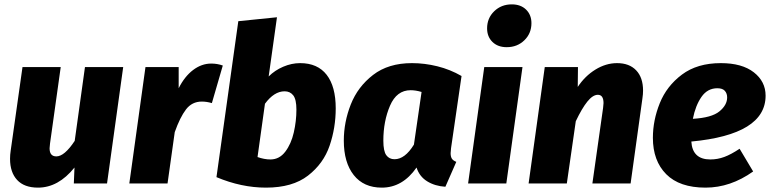

<svg xmlns="http://www.w3.org/2000/svg" viewBox="-20 -840 3527 879"><path d="M26 -113Q26 -132 29 -151L83 -533H258L209 -183Q207 -167 207 -161Q207 -124 238 -124Q275 -124 322 -195L369 -533H544L470 0H318L321 -73Q247 19 154 19Q91 19 58.5 -16Q26 -51 26 -113Z M1000 -540 950 -368Q926 -375 904 -375Q859 -375 831.5 -339Q804 -303 780 -235L747 0H572L646 -533H798V-436Q825 -490 864 -519.5Q903 -549 947 -549Q975 -549 1000 -540Z M1517 -344Q1517 -255 1489 -173Q1461 -91 1390 -36Q1319 19 1198 19Q1085 19 971 -29L1071 -743L1248 -761L1210 -490Q1238 -518 1276.5 -534.5Q1315 -551 1354 -551Q1434 -551 1475.5 -497.5Q1517 -444 1517 -344ZM1193 -365 1159 -121Q1190 -110 1218 -110Q1259 -110 1286 -145.5Q1313 -181 1325 -233.5Q1337 -286 1337 -338Q1337 -385 1322.5 -403.5Q1308 -422 1283 -422Q1235 -422 1193 -365Z M2093 -492 2045 -162Q2043 -144 2043 -139Q2043 -123 2048.5 -114Q2054 -105 2069 -99L2019 15Q1971 12 1935.5 -10Q1900 -32 1887 -73Q1823 19 1728 19Q1645 19 1599.5 -38.5Q1554 -96 1554 -196Q1554 -281 1586 -362Q1618 -443 1688 -497Q1758 -551 1866 -551Q1924 -551 1982.5 -536.5Q2041 -522 2093 -492ZM1735 -196Q1735 -148 1748.5 -129.5Q1762 -111 1786 -111Q1834 -111 1875 -178L1910 -419Q1883 -427 1860 -427Q1796 -427 1765.5 -356Q1735 -285 1735 -196Z M2298 0H2123L2197 -533H2372ZM2210 -710Q2210 -757 2242.5 -788.5Q2275 -820 2323 -820Q2364 -820 2388.5 -796Q2413 -772 2413 -734Q2413 -687 2380.5 -655.5Q2348 -624 2300 -624Q2259 -624 2234.5 -648Q2210 -672 2210 -710Z M2924 -425Q2924 -409 2921 -389L2867 0H2692L2741 -346Q2743 -364 2743 -368Q2743 -406 2717 -406Q2694 -406 2669 -375Q2644 -344 2616 -285L2575 0H2400L2474 -533H2626L2625 -442Q2658 -492 2706 -521.5Q2754 -551 2805 -551Q2861 -551 2892.5 -518Q2924 -485 2924 -425Z M3145 -192Q3150 -110 3232 -110Q3265 -110 3296 -121.5Q3327 -133 3366 -159L3428 -55Q3324 19 3210 19Q3091 19 3030 -42.5Q2969 -104 2969 -209Q2969 -289 3000.5 -367.5Q3032 -446 3102 -498.5Q3172 -551 3280 -551Q3377 -551 3431 -509Q3485 -467 3485 -402Q3485 -224 3145 -192ZM3309 -394Q3309 -412 3298.5 -424Q3288 -436 3264 -436Q3219 -436 3191.5 -396.5Q3164 -357 3152 -296Q3238 -301 3273.5 -330Q3309 -359 3309 -394Z"/></svg>

Font: Trujillo ExtraBold
Style: Italic
Weight: 800
Italic angle: -8°
Designer: Fira Sans original fonts by bBox Type GmbH, Carrois Corporate GbR, & Edenspiekermann AG / Changes by Cristiano Sobral
Foundry: Fira Sans original fonts by bBox Type GmbH, Carrois Corporate GbR, & Edenspiekermann AG / Changes by Cristiano Sobral
Version: Version 4.301;July 28, 2020;FontCreator 13.0.0.2655 64-bit